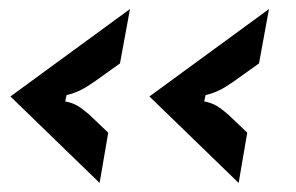

<svg xmlns="http://www.w3.org/2000/svg" viewBox="-20 -488 654 424"><path d="M200 -84 3 -275 267 -468 245 -348 189 -308Q172 -296 158 -289Q144 -282 127 -278L124 -264Q140 -261 151 -254.5Q162 -248 177 -235L219 -195ZM507 -84 310 -275 574 -468 552 -348 496 -308Q479 -296 465 -289Q451 -282 434 -278L431 -264Q447 -261 458 -254.5Q469 -248 484 -235L526 -195Z"/></svg>

Font: Open Sauce Sans
Style: Bold Italic
Weight: 700
Italic angle: -10°
Designer: Alfredo Marco Pradil
Foundry: Creative Sauce Fz LLC
Version: Version 1.477